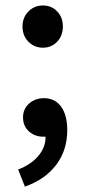

<svg xmlns="http://www.w3.org/2000/svg" viewBox="-20 -506 315 708"><path d="M63 -408.2Q63 -441.4 84.7 -463.6Q106.4 -485.8 138.2 -485.8Q169.9 -485.8 190.9 -463.9Q211.9 -441.9 211.9 -408.2Q211.9 -374.5 190.9 -352.3Q169.9 -330.1 138.2 -330.1Q106.4 -330.1 84.7 -352.3Q63 -374.5 63 -408.2ZM71.8 182.1 46.9 119.1Q95.2 100.6 122.1 68.1Q148.9 35.6 147.9 -2H139.2Q108.4 -2 86.7 -21.5Q64.9 -41 64.9 -73.2Q64.9 -104.5 87.4 -124.3Q109.9 -144 142.1 -144Q182.6 -144 205.3 -112.8Q228 -81.5 228 -25.9Q228 47.9 187 102.1Q146 156.2 71.8 182.1Z"/></svg>

Font: Source Sans 3 Semibold
Style: Regular
Weight: 600
Designer: Paul D. Hunt
Foundry: Adobe
Version: Version 3.052;hotconv 1.1.0;makeotfexe 2.6.0